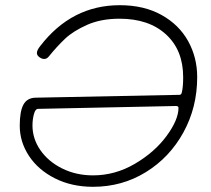

<svg xmlns="http://www.w3.org/2000/svg" viewBox="-20 -712 811 739"><path d="M56 -228Q56 -283 70 -309Q84 -335 116 -336L671 -347Q678 -347 680 -357Q685 -377 685 -415Q685 -519 619 -579.5Q553 -640 440 -640Q368 -640 314.5 -616Q261 -592 230 -562.5Q199 -533 169 -496Q161 -485 150 -485Q141 -485 131.5 -492Q122 -499 122 -508Q122 -519 135 -535Q256 -692 441 -692Q534 -692 601.5 -654.5Q669 -617 704 -554Q739 -491 739 -415Q739 -299 686 -202.5Q633 -106 541.5 -49.5Q450 7 338 7Q256 7 191.5 -25.5Q127 -58 91.5 -112Q56 -166 56 -228ZM667 -297Q667 -304 657 -304L126 -293Q116 -293 110.5 -272.5Q105 -252 105 -229Q105 -178 135.5 -134Q166 -90 219.5 -63.5Q273 -37 338 -37Q423 -37 499 -81.5Q575 -126 621 -188.5Q667 -251 667 -297Z"/></svg>

Font: Mali Light
Style: Italic
Weight: 300
Italic angle: -10°
Version: Version 1.000; ttfautohint (v1.6)